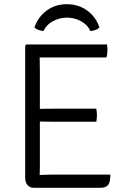

<svg xmlns="http://www.w3.org/2000/svg" viewBox="-20 -895 602 915"><path d="M100 -677 106 -683H169V-624Q169 -603 169.5 -591.8Q170 -580.5 170 -560V-97Q170 -87.5 169.5 -79Q169 -70.5 169 -60V0H141Q122.5 0 111.2 -12.8Q100 -25.5 100 -48ZM439 -377Q440.5 -369 441.2 -360.5Q442 -352 442 -346Q442 -340 441.2 -331.8Q440.5 -323.5 439 -315H229Q218 -315 204 -315.2Q190 -315.5 174.8 -315.8Q159.5 -316 145 -316V-376Q159.5 -376 174.8 -376.2Q190 -376.5 204 -376.8Q218 -377 229 -377ZM490 -683Q491.5 -675 491.8 -667.5Q492 -660 492 -654Q492 -648 491 -638.8Q490 -629.5 487 -621H229Q218 -621 204 -621Q190 -621 174.8 -621.2Q159.5 -621.5 145 -622V-683ZM506 -63Q506 -25.5 494.8 -12.8Q483.5 0 458 0H145V-59Q164 -60.5 183.5 -61.8Q203 -63 230 -63ZM454 -764Q446 -756 434.2 -752Q422.5 -748 411 -747Q397.5 -777 366 -794Q334.5 -811 299 -811Q264 -811 232.2 -794Q200.5 -777 187 -747Q176 -748 164.2 -752Q152.5 -756 144 -764Q161.5 -814.5 202.5 -844.8Q243.5 -875 299 -875Q354 -875 395.5 -844.8Q437 -814.5 454 -764Z"/></svg>

Font: Signika Negative Light
Style: Regular
Weight: 300
Designer: Anna Giedry
Foundry: Anna Giedry
Version: Version 2.001